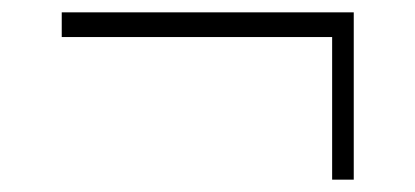

<svg xmlns="http://www.w3.org/2000/svg" viewBox="-20 -291 673 311"><path d="M80 -271V-231H518V0H553V-271Z"/></svg>

Font: Sprat Condensed Black
Style: Regular
Weight: 900
Designer: Ethan Nakache
Foundry: Collletttivo
Version: Version 2.000;Glyphs 3.2 (3217)